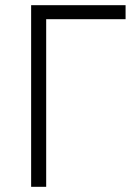

<svg xmlns="http://www.w3.org/2000/svg" viewBox="-20 -720 539 740"><path d="M100 0V-700H464V-646H158V0Z"/></svg>

Font: Geologica Thin Roman Thin
Style: Regular
Weight: 250
Version: Version 1.010;gftools[0.9.28]